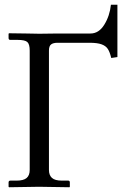

<svg xmlns="http://www.w3.org/2000/svg" viewBox="-20 -786 528 808"><path d="M145 -644 223.1 -645H360.8Q396 -645 418.9 -682.1Q441.9 -719.2 446.8 -766.1H474.1V-545.9L448.2 -542Q441.9 -567.9 433.3 -580.6Q424.8 -593.3 407 -599.6Q389.2 -606 356.9 -606H222.2Q204.1 -606 195.1 -599.1Q186 -592.3 186 -573.2V-70.8Q186 -48.8 198.5 -37.4Q210.9 -25.9 240.2 -25.9H267.1Q273.9 -25.9 273.9 -18.1V0L272 2Q179.2 0 144 0L18.1 2L16.1 0V-18.1Q16.1 -25.9 23.9 -25.9H49.8Q79.1 -25.9 92 -36.9Q105 -47.9 105 -70.8V-573.2Q105 -600.1 95 -609.1Q85 -618.2 53.2 -618.2H22.9Q16.1 -618.2 16.1 -626V-644L18.1 -646Q62.5 -645.5 91.6 -645Q120.6 -644.5 130.9 -644.3Q141.1 -644 145 -644Z"/></svg>

Font: Linux Libertine Display G
Style: Regular
Weight: 400
Designer: Philipp H. Poll
Foundry: Philipp H. Poll
Version: Version 5.0.9